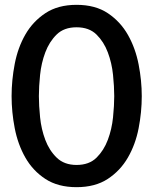

<svg xmlns="http://www.w3.org/2000/svg" viewBox="-20 -767 636 795"><path d="M567 -369Q567 -433 554 -500Q541 -567 510 -622Q479 -677 427 -712Q375 -747 297 -747Q220 -747 168 -712.5Q116 -678 85 -624Q54 -570 41 -502.5Q28 -435 28 -369Q28 -303 41 -236Q54 -169 85 -114.5Q116 -60 168 -26Q220 8 297 8Q374 8 426 -26Q478 -60 509.5 -114.5Q541 -169 554 -236Q567 -303 567 -369ZM453 -369Q453 -330 448 -281Q443 -232 426.5 -188Q410 -144 379.5 -114Q349 -84 297 -84Q246 -84 215 -114Q184 -144 167.5 -188Q151 -232 146 -281Q141 -330 141 -369Q141 -408 146 -457Q151 -506 167.5 -550Q184 -594 214.5 -624Q245 -654 297 -654Q349 -654 379.5 -624Q410 -594 426.5 -550Q443 -506 448 -457Q453 -408 453 -369Z"/></svg>

Font: Alpha Sans Medium
Style: Regular
Weight: 500
Designer: [Spoqa Han Sans Neo] Dong-huui Kim  Younghwa Kang  Yujin Lee  [Noto Sans] Ryoko NISHIZUKA  (kana & ideographs); Paul D. 
Foundry: Spoqa (http://www.spoqa-han-sans.com)
Version: Version 1.100;hotconv 1.0.109;makeotfexe 2.5.65596